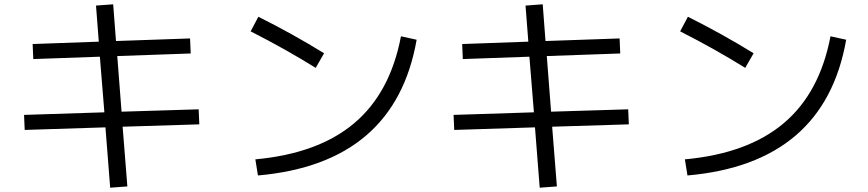

<svg xmlns="http://www.w3.org/2000/svg" viewBox="-20 -807 4040 894"><path d="M427 -781 507 -787 520 -616 865 -628 868 -558 526 -546 546 -287 905 -298 908 -228 551 -217 573 61 493 67 471 -214 95 -202 92 -272 466 -284 445 -543 135 -532 132 -602 440 -613Z M1147 -661 1183 -729Q1343 -649 1489 -559L1450 -491Q1312 -577 1147 -661ZM1920 -622Q1819 -46 1181 10L1169 -65Q1462 -92 1629.5 -233.5Q1797 -375 1847 -638Z M2427 -781 2507 -787 2520 -616 2865 -628 2868 -558 2526 -546 2546 -287 2905 -298 2908 -228 2551 -217 2573 61 2493 67 2471 -214 2095 -202 2092 -272 2466 -284 2445 -543 2135 -532 2132 -602 2440 -613Z M3147 -661 3183 -729Q3343 -649 3489 -559L3450 -491Q3312 -577 3147 -661ZM3920 -622Q3819 -46 3181 10L3169 -65Q3462 -92 3629.5 -233.5Q3797 -375 3847 -638Z"/></svg>

Font: Mplus 1p
Style: Regular
Weight: 400
Version: Version 1.061